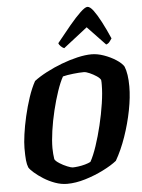

<svg xmlns="http://www.w3.org/2000/svg" viewBox="-64 -1039 804 1089"><g transform="rotate(-5 338.5 -495.0)"><path d="M274 0Q240 0 205.5 -12.5Q171 -25 141 -44Q111 -63 90 -81.5Q69 -100 62 -112Q55 -129 52.5 -154Q50 -179 50 -223Q50 -253 56.5 -300.5Q63 -348 75.5 -402.5Q88 -457 105 -508Q122 -559 143 -597Q173 -620 215 -642Q257 -664 303 -681.5Q349 -699 394 -709.5Q439 -720 475 -720Q508 -720 545 -707Q582 -694 613 -674Q644 -654 656 -634Q673 -592 673 -520Q673 -459 658.5 -384.5Q644 -310 618.5 -236.5Q593 -163 560 -106Q530 -82 481 -57.5Q432 -33 377.5 -16.5Q323 0 274 0ZM313 -90Q325 -90 344.5 -92.5Q364 -95 384 -100.5Q404 -106 416 -113Q434 -145 452 -198.5Q470 -252 485 -314.5Q500 -377 509 -437Q518 -497 518 -541Q518 -549 518 -556Q518 -563 517 -570Q512 -581 494 -593Q476 -605 455.5 -614Q435 -623 423 -623Q398 -623 362 -619Q326 -615 303 -609Q286 -579 269 -529Q252 -479 238 -421Q224 -363 216 -307Q208 -251 208 -209Q208 -192 209.5 -176Q211 -160 213 -146Q218 -135 239 -121.5Q260 -108 282.5 -99Q305 -90 313 -90ZM324 -768Q314 -772 304.5 -781.5Q295 -791 293 -799Q335 -852 371 -895Q407 -938 434.5 -964Q462 -990 475 -990Q490 -990 509 -964.5Q528 -939 550.5 -896Q573 -853 596 -800Q591 -793 583.5 -782.5Q576 -772 563 -768L461 -875Z"/></g></svg>

Font: Texturina 72pt 72pt Black
Style: Italic
Weight: 900
Italic angle: -11°
Designer: Guillermo Torres Carreño
Foundry: Omnibus-Type
Version: Version 1.002; ttfautohint (v1.8.3)